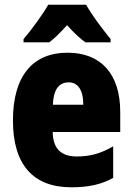

<svg xmlns="http://www.w3.org/2000/svg" viewBox="-20 -786 563 816"><path d="M346 -766H185C164 -728 111 -655 80 -620V-606H189C211 -622 235 -646 265 -679C294 -647 319 -623 343 -606H450V-620C412 -667 371 -721 346 -766ZM267 -562C119 -562 35 -463 35 -274C35 -86 121 10 283 10C356 10 411 -2 461 -30V-164C407 -133 363 -121 306 -121C238 -121 205 -156 204 -225H491V-310C491 -474 407 -562 267 -562ZM272 -436C310 -436 334 -405 334 -341H205C207 -410 234 -436 272 -436Z"/></svg>

Font: Noto Sans Armenian Condensed Black
Style: Regular
Weight: 900
Width: 3
Designer: Monotype Design Team
Foundry: Monotype Imaging Inc.
Version: Version 2.008